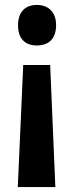

<svg xmlns="http://www.w3.org/2000/svg" viewBox="-20 -574 297 777"><path d="M207 -472C207 -525 176 -554 129 -554C81 -554 53 -524 53 -472C53 -419 80 -390 129 -390C178 -390 207 -418 207 -472ZM74 -311 52 183H204L183 -311Z"/></svg>

Font: Noto Sans Devanagari ExtraCondensed
Style: Bold
Weight: 700
Width: 2
Designer: Jelle Bosma - Monotype Design Team
Foundry: Monotype Imaging Inc.
Version: Version 2.004